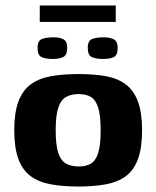

<svg xmlns="http://www.w3.org/2000/svg" viewBox="-20 -674 570 700"><path d="M266 6Q209 6 165 -2Q121 -10 91.5 -32Q62 -54 47 -94.5Q32 -135 32 -199Q32 -263 47 -303.5Q62 -344 91.5 -366Q121 -388 165 -396Q209 -404 266 -404Q324 -404 367 -396Q410 -388 439 -366Q468 -344 483 -303.5Q498 -263 498 -199Q498 -135 483 -94Q468 -53 438.5 -31.5Q409 -10 366 -2Q323 6 266 6ZM266 -67Q294 -67 311.5 -77.5Q329 -88 338 -116.5Q347 -145 347 -199Q347 -253 338 -281.5Q329 -310 311.5 -320.5Q294 -331 266 -331Q240 -331 221 -320.5Q202 -310 192.5 -281.5Q183 -253 183 -199Q183 -145 192.5 -116.5Q202 -88 221 -77.5Q240 -67 266 -67ZM355 -459Q331 -459 315.5 -465.5Q300 -472 300 -500Q300 -526 316.5 -532Q333 -538 357 -538Q379 -538 394 -531Q409 -524 409 -500Q409 -472 394.5 -465.5Q380 -459 355 -459ZM172 -459Q148 -459 132.5 -465.5Q117 -472 117 -500Q117 -526 133.5 -532Q150 -538 174 -538Q197 -538 211 -531Q225 -524 225 -500Q225 -473 210.5 -466Q196 -459 172 -459ZM125 -594V-654H402V-594Z"/></svg>

Font: r_Genos
Style: Bold
Weight: 700
Designer: Robert E. Leuschke
Foundry: Robert E. Leuschke
Version: Version 2.000;June 29, 2024;FontCreator 14.0.0.2814 32-bit